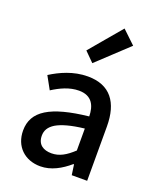

<svg xmlns="http://www.w3.org/2000/svg" viewBox="-164 -991 902 1101"><g transform="rotate(20 287.5 -440.0)"><path d="M499 -248V-331C499 -478 436 -564 299 -564C211 -564 134 -528 77 -492L120 -414C167 -444 221 -470 279 -470C360 -470 383 -414 384 -351C155 -326 55 -265 55 -146C55 -49 122 14 217 14C283 14 342 -20 392 -63H396L405 0H499V-165ZM214 -232C248 -252 303 -268 384 -277V-210V-143C339 -101 300 -78 252 -78C203 -78 166 -100 166 -155C166 -186 180 -211 214 -232ZM320 -797 239 -701 296 -644 389 -731 482 -818 402 -894Z"/></g></svg>

Font: GenSekiGothic2 TW M
Style: Regular
Weight: 500
Version: Version 2.100;PS 2.1;hotconv 16.6.51;makeotf.lib2.5.65220 DE